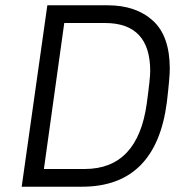

<svg xmlns="http://www.w3.org/2000/svg" viewBox="-20 -706 714 726"><path d="M622 -446Q622 -413 611 -320Q570 0 290 0H62L159 -686H387Q494 -686 558 -628Q622 -570 622 -446ZM223 -619 146 -67H300Q501 -67 535 -315Q548 -410 548 -437Q548 -619 377 -619Z"/></svg>

Font: Chivo Light Italic
Style: Regular
Weight: 300
Italic angle: -8.05°
Designer: Hector Gatti
Foundry: Omnibus-Type
Version: Version 1.007